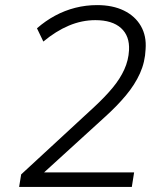

<svg xmlns="http://www.w3.org/2000/svg" viewBox="-20 -733 640 753"><path d="M55 0 63 -49 350 -314Q392 -353 421.5 -388.5Q451 -424 467.5 -460.5Q484 -497 486 -536Q489 -592 454.5 -623Q420 -654 354 -654Q301 -654 250 -632.5Q199 -611 150 -570L125 -622Q158 -651 196 -671.5Q234 -692 275.5 -702.5Q317 -713 361 -713Q422 -713 466 -691.5Q510 -670 532.5 -631Q555 -592 551 -540Q549 -490 529 -445.5Q509 -401 473.5 -358.5Q438 -316 389 -272L141 -46L139 -57H506L497 0Z"/></svg>

Font: Nunito Sans 10pt Light
Style: Italic
Weight: 300
Italic angle: -9°
Designer: Vernon Adams
Foundry: Vernon Adams
Version: Version 3.101;gftools[0.9.27]